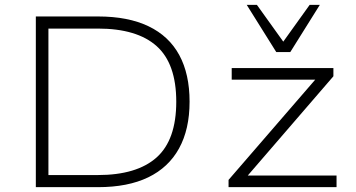

<svg xmlns="http://www.w3.org/2000/svg" viewBox="-20 -773 1469 793"><path d="M128 0V-705H385Q509 -705 593.5 -664.5Q678 -624 720.5 -545.5Q763 -467 763 -353Q763 -239 719.5 -160Q676 -81 592 -40.5Q508 0 385 0ZM180 -50H384Q545 -50 626.5 -122.5Q708 -195 708 -353Q708 -510 627 -582.5Q546 -655 384 -655H180ZM924 0V-30L1301 -466L1309 -444H937V-492H1357V-458L980 -21L971 -48H1370V0ZM1121 -558 999 -753H1041L1150 -601L1259 -753H1301L1179 -558Z"/></svg>

Font: Nunito Sans 7pt SemiExpanded ExtraLight
Style: Regular
Weight: 250
Width: 6
Designer: Vernon Adams
Foundry: Vernon Adams
Version: Version 3.101;gftools[0.9.27]